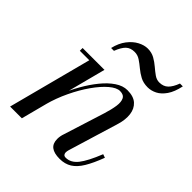

<svg xmlns="http://www.w3.org/2000/svg" viewBox="-191 -815 953 953"><g transform="rotate(45 285.5 -338.5)"><path d="M378 10Q339 10 319.5 -5Q300 -20 300 -52Q300 -62.5 302 -72.8Q304 -83 306.5 -89.5L375.5 -308Q387.5 -346.5 391.8 -376.5Q396 -406.5 387.2 -423.5Q378.5 -440.5 352.5 -440.5Q329 -440.5 298.5 -414.5Q268 -388.5 237 -344.5Q206 -300.5 179.8 -245.5Q153.5 -190.5 138 -133H124Q135 -174.5 153.8 -220.8Q172.5 -267 197.5 -311Q222.5 -355 251.8 -391Q281 -427 312.5 -448.2Q344 -469.5 375.5 -469.5Q419 -469.5 441.8 -448.8Q464.5 -428 468.8 -393.8Q473 -359.5 461 -319.5L380 -52.5Q378.5 -48 377.8 -43.2Q377 -38.5 377 -34.5Q377 -27 381.2 -21.2Q385.5 -15.5 396 -15.5Q431 -15.5 457.8 -49.2Q484.5 -83 515 -159.5L533.5 -153Q512 -95.5 490.2 -59.5Q468.5 -23.5 441.8 -6.8Q415 10 378 10ZM21 0 136.5 -440.5H70V-460H223.5L103.5 0ZM436 -550Q405.5 -550 383.2 -562Q361 -574 342.5 -589.5Q324 -605 306 -617Q288 -629 266.5 -629Q238 -629 221 -612.8Q204 -596.5 190 -560H170Q180 -602.5 201.8 -630.8Q223.5 -659 250 -673Q276.5 -687 301 -687Q328.5 -687 349.8 -675Q371 -663 389 -647.5Q407 -632 424 -620Q441 -608 460 -608Q488.5 -608 506 -625Q523.5 -642 536.5 -677H556.5Q546.5 -629.5 527.2 -601.8Q508 -574 484.2 -562Q460.5 -550 436 -550Z"/></g></svg>

Font: Bodoni Moda 11pt
Style: Italic
Weight: 400
Italic angle: -13°
Version: Version 2.004